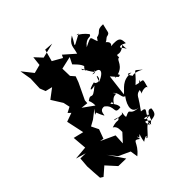

<svg xmlns="http://www.w3.org/2000/svg" viewBox="-275 -1131 1388 1388"><g transform="rotate(-45 419.5 -437.0)"><path d="M340 -472 400 -598 416 -642 389 -673 387 -749 484 -771 459 -721C503 -677 518 -654 513 -624C481 -608 549 -592 523 -662C459 -603 521 -614 483 -638C478 -678 492 -622 534 -568C552 -589 545 -549 510 -567C602 -575 593 -513 465 -480C506 -420 515 -548 528 -534C529 -471 460 -510 483 -519C400 -502 420 -485 465 -499C374 -420 414 -491 357 -449C378 -400 360 -371 371 -389L285 -451L338 -445ZM318 -346 353 -358C310 -395 350 -315 359 -299C371 -277 351 -349 407 -342C473 -295 410 -244 486 -255C494 -296 425 -352 438 -326C507 -309 471 -396 468 -301C513 -379 554 -319 520 -367C557 -341 539 -289 568 -288C519 -221 514 -162 584 -159C480 -162 540 -212 471 -178C453 -170 480 -248 460 -211C369 -211 373 -236 423 -214C405 -185 413 -214 344 -191C407 -157 318 -37 442 -197L314 -58L318 -136L209 -186L239 -181L265 -252L238 -307L283 -332L346 -381ZM632 -419C670 -416 629 -462 611 -430C722 -445 702 -520 735 -516C731 -570 747 -505 815 -565C812 -504 837 -508 781 -572C801 -537 772 -593 842 -555C839 -597 845 -625 744 -614C724 -599 810 -629 723 -676C742 -639 769 -689 783 -686C814 -694 803 -699 822 -768C752 -772 776 -741 724 -732C691 -686 700 -697 680 -671C713 -706 695 -684 716 -693C676 -764 718 -781 621 -734C670 -796 695 -756 703 -786C655 -850 600 -852 650 -846C567 -800 533 -786 579 -804C563 -822 558 -776 605 -870C541 -830 557 -809 539 -750L456 -823L445 -800L371 -842L396 -934L463 -929L348 -901L297 -956L289 -885L224 -868L159 -950L174 -861L170 -763L187 -720L240 -707L166 -651L218 -568L229 -518L187 -496L207 -477L140 -453L169 -318L91 -337L100 -229L-3 -220L74 -197L20 -198L14 -122C17 -81 18 -39 22 1L44 15L107 -40L175 35L254 37L172 -83L224 -17L313 24L322 82C405 16 370 -34 426 8C409 -53 439 8 420 1C465 -29 443 -36 431 43C464 19 487 18 462 35C468 60 526 -36 555 -36C555 -36 550 -37 545 -10C552 -2 508 -100 578 -28C594 -79 613 -110 639 -91C634 -5 579 -56 555 -9C543 -60 597 -98 593 -65C536 -52 537 -94 581 -68C575 -94 639 -124 570 -129C627 -205 639 -240 618 -194C651 -279 688 -208 724 -298C624 -211 694 -299 665 -211C658 -225 742 -244 725 -209C751 -306 751 -269 677 -291C776 -379 726 -386 794 -333C734 -368 694 -355 717 -344C680 -392 689 -395 721 -376C629 -386 604 -329 570 -303L590 -467Z"/></g></svg>

Font: Hussar Lance
Style: ExBdObl
Weight: 700
Foundry: Cannot Into Space Fonts, PlusOne Fonts
Version: Version 2.270